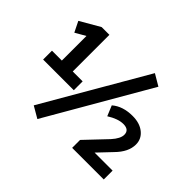

<svg xmlns="http://www.w3.org/2000/svg" viewBox="-161 -1003 1288 1288"><g transform="rotate(45 483.0 -359.5)"><path d="M59.6 -281.2V-365.2H153.3V-598.6L80.1 -556.6L43 -631.8L183.6 -712.9H256.8V-365.2H350.6V-281.2ZM232.4 -19.5 654.3 -747.1 735.4 -699.2 314.5 28.3ZM602.5 -389.6Q659.2 -438.5 752 -438.5Q820.3 -438.5 861.8 -404.8Q903.3 -371.1 903.3 -318.4Q903.3 -248 835.9 -179.7L745.1 -84H916V0H616.2V-75.2L758.8 -225.6Q801.8 -273.4 801.8 -309.6Q801.8 -356.4 746.1 -356.4Q696.3 -356.4 632.8 -316.4Z"/></g></svg>

Font: Min Sans SemiBold
Style: Regular
Weight: 600
Designer: Jinseong-Kim, NotoSansCJK, Nunito
Foundry: Jinseong-Kim
Version: Version 1.400;Glyphs 3.1.2 (3151)